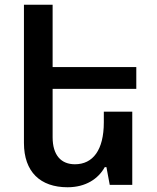

<svg xmlns="http://www.w3.org/2000/svg" viewBox="-20 -780 664 810"><path d="M422 -75H429L443 0H538V-309H418V-264C418 -147 372 -87 296 -87C238 -87 202 -125 202 -201V-405H555V-497H202V-760H81V-177C81 -55 150 10 265 10C342 10 395 -26 422 -75Z"/></svg>

Font: Noto Sans Armenian Semi
Style: Regular
Weight: 600
Designer: Monotype Design Team
Foundry: Monotype Imaging Inc.
Version: Version 1.901